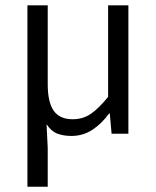

<svg xmlns="http://www.w3.org/2000/svg" viewBox="-20 -505 588 725"><path d="M83.5 200.2V-484.9H160.2V-187.5Q160.2 -118.7 182.9 -86.7Q205.6 -54.7 254.4 -54.7Q293 -54.7 322.8 -75Q352.5 -95.2 388.2 -139.2V-484.9H464.8V0H401.4L394.5 -76.7H392.1Q363.3 -37.1 328.1 -14.4Q293 8.3 250 8.3Q219.2 8.3 196.3 -0.5Q173.3 -9.3 155.8 -36.1L160.2 53.7V200.2Z"/></svg>

Font: Varta Light
Style: Regular
Weight: 400
Version: Version 1.004